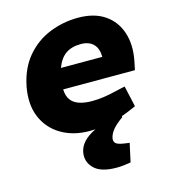

<svg xmlns="http://www.w3.org/2000/svg" viewBox="-109 -613 807 910"><g transform="rotate(-15 294.0 -158.0)"><path d="M272 8Q194 8 135 -26.5Q76 -61 49 -124Q22 -187 38 -273Q55 -359 102.5 -415Q150 -471 217 -498Q284 -525 357 -525Q436 -525 487 -490.5Q538 -456 558 -395.5Q578 -335 563 -258L554 -215H202Q203 -183 217 -163.5Q231 -144 257.5 -135Q284 -126 321 -126Q347 -126 376.5 -130Q406 -134 438 -142L487 -153L510 -50L473 -34Q420 -12 369.5 -2Q319 8 272 8ZM218 -316H421Q421 -357 399.5 -379Q378 -401 338 -401Q293 -401 264 -381Q235 -361 218 -316ZM351 209Q274 209 241 175.5Q208 142 217 96Q222 70 242 48Q262 26 301 7L363 -21H439L438 -15Q408 6 390.5 26Q373 46 368 69Q365 89 379.5 97.5Q394 106 441 111L421 202Q404 205 386.5 207Q369 209 351 209Z"/></g></svg>

Font: REM
Style: Bold Italic
Weight: 700
Italic angle: -11°
Designer: Octavio Pardo
Foundry: Ashler Design
Version: Version 1.005;gftools[0.9.28]